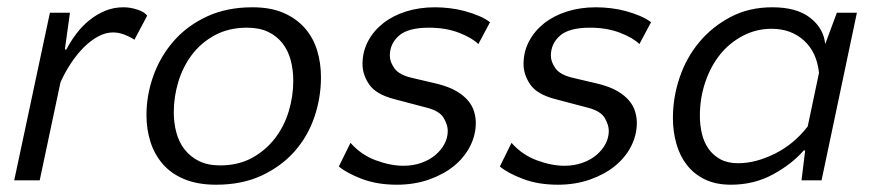

<svg xmlns="http://www.w3.org/2000/svg" viewBox="-20 -495 2410 527"><path d="M349 -386Q335 -395 320 -400.5Q305 -406 290 -406Q270 -406 249.5 -395Q229 -384 210 -365Q191 -346 174.5 -321Q158 -296 146 -269L89 0H19L117 -460H172L158 -359H162Q174 -382 190 -403Q206 -424 226 -440Q246 -456 269 -465.5Q292 -475 319 -475Q338 -475 357.5 -468.5Q377 -462 384 -452Z M673 -475Q723 -475 758.5 -459.5Q794 -444 817 -417.5Q840 -391 850.5 -356.5Q861 -322 861 -283Q861 -227 843 -174Q825 -121 789 -80Q753 -39 699 -13.5Q645 12 573 12Q523 12 486.5 -3Q450 -18 427 -44.5Q404 -71 393 -105.5Q382 -140 382 -179Q382 -234 401 -287Q420 -340 456.5 -382Q493 -424 547.5 -449.5Q602 -475 673 -475ZM584 -41Q634 -41 671.5 -61.5Q709 -82 734.5 -115Q760 -148 772.5 -189.5Q785 -231 785 -273Q785 -303 778 -329.5Q771 -356 755.5 -376Q740 -396 716 -407.5Q692 -419 658 -419Q608 -419 570 -398.5Q532 -378 507 -345Q482 -312 469.5 -270.5Q457 -229 457 -187Q457 -158 464 -131.5Q471 -105 486.5 -85Q502 -65 526 -53Q550 -41 584 -41Z M1157 -419Q1100 -419 1075 -397Q1050 -375 1050 -342Q1050 -325 1063 -307Q1076 -289 1112 -281L1180 -265Q1212 -257 1232.5 -245Q1253 -233 1265 -218.5Q1277 -204 1281.5 -188Q1286 -172 1286 -158Q1286 -124 1270 -93Q1254 -62 1225.5 -39Q1197 -16 1157 -2Q1117 12 1069 12Q1016 12 974.5 -3.5Q933 -19 910 -38L942 -103Q971 -70 1011.5 -55Q1052 -40 1087 -40Q1114 -40 1136.5 -48Q1159 -56 1175 -69.5Q1191 -83 1200 -100Q1209 -117 1209 -136Q1209 -152 1198 -171Q1187 -190 1153 -199L1062 -223Q1012 -236 993.5 -263Q975 -290 975 -319Q975 -353 990 -381.5Q1005 -410 1031.5 -431Q1058 -452 1094.5 -463.5Q1131 -475 1174 -475Q1193 -475 1214.5 -472.5Q1236 -470 1256 -464.5Q1276 -459 1294 -451.5Q1312 -444 1325 -434L1293 -374Q1276 -391 1240 -405Q1204 -419 1157 -419Z M1599 -419Q1542 -419 1517 -397Q1492 -375 1492 -342Q1492 -325 1505 -307Q1518 -289 1554 -281L1622 -265Q1654 -257 1674.5 -245Q1695 -233 1707 -218.5Q1719 -204 1723.5 -188Q1728 -172 1728 -158Q1728 -124 1712 -93Q1696 -62 1667.5 -39Q1639 -16 1599 -2Q1559 12 1511 12Q1458 12 1416.5 -3.5Q1375 -19 1352 -38L1384 -103Q1413 -70 1453.5 -55Q1494 -40 1529 -40Q1556 -40 1578.5 -48Q1601 -56 1617 -69.5Q1633 -83 1642 -100Q1651 -117 1651 -136Q1651 -152 1640 -171Q1629 -190 1595 -199L1504 -223Q1454 -236 1435.5 -263Q1417 -290 1417 -319Q1417 -353 1432 -381.5Q1447 -410 1473.5 -431Q1500 -452 1536.5 -463.5Q1573 -475 1616 -475Q1635 -475 1656.5 -472.5Q1678 -470 1698 -464.5Q1718 -459 1736 -451.5Q1754 -444 1767 -434L1735 -374Q1718 -391 1682 -405Q1646 -419 1599 -419Z M2332 -460 2235 0H2180L2190 -82H2186Q2154 -45 2102 -16.5Q2050 12 1986 12Q1945 12 1915 -2.5Q1885 -17 1865.5 -42Q1846 -67 1836.5 -100.5Q1827 -134 1827 -171Q1827 -228 1845.5 -282.5Q1864 -337 1899.5 -379.5Q1935 -422 1985.5 -448.5Q2036 -475 2100 -475Q2167 -475 2204 -446Q2241 -417 2245 -374L2277 -460ZM2006 -47Q2054 -47 2106.5 -73Q2159 -99 2197 -148L2228 -295Q2222 -352 2186.5 -384Q2151 -416 2098 -416Q2056 -416 2019.5 -397Q1983 -378 1957 -346Q1931 -314 1916 -270Q1901 -226 1901 -177Q1901 -152 1906.5 -128.5Q1912 -105 1924.5 -87Q1937 -69 1957 -58Q1977 -47 2006 -47Z"/></svg>

Font: Quattrocento Sans
Style: Italic
Weight: 400
Designer: Pablo Impallari
Foundry: Pablo Impallari, Igino Marini, Brenda Gallo
Version: Version 2.000